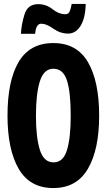

<svg xmlns="http://www.w3.org/2000/svg" viewBox="-20 -944 540 972"><path d="M250 8Q368 8 425 -89.5Q482 -187 482 -358Q482 -532 425.5 -629Q369 -726 250 -726Q131 -726 74.5 -630.5Q18 -535 18 -359Q18 -187 74.5 -89.5Q131 8 250 8ZM251 -122Q202 -122 182 -184.5Q162 -247 162 -358Q162 -470 182 -533Q202 -596 250 -596Q300 -596 319 -536.5Q338 -477 338 -358Q338 -246 319 -184Q300 -122 251 -122ZM86 -773H158Q162 -824 189 -824Q215 -824 250 -799Q285 -774 325 -774Q363 -774 387.5 -812.5Q412 -851 414 -924H343Q338 -897 332 -884.5Q326 -872 310 -872Q278 -872 246 -897.5Q214 -923 173 -923Q120 -923 104 -871Q88 -819 86 -773Z"/></svg>

Font: Noto Sans Mono Condensed Extra
Style: Regular
Weight: 800
Width: 3
Designer: Monotype Design Team
Foundry: Monotype Imaging Inc.
Version: Version 1.900